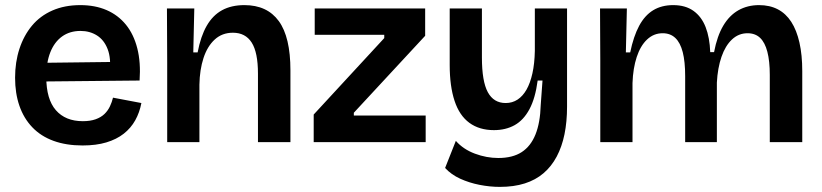

<svg xmlns="http://www.w3.org/2000/svg" viewBox="-20 -556 3216 751"><path d="M303 13Q239 13 189.5 -5Q140 -23 106.5 -58Q73 -93 56 -142Q39 -191 39 -252Q39 -313 56 -365Q73 -417 105 -455.5Q137 -494 185 -515Q233 -536 294 -536Q352 -536 397 -516.5Q442 -497 472.5 -459.5Q503 -422 517 -367Q531 -312 526 -241L120 -237V-310L449 -314L409 -273Q415 -328 401 -364Q387 -400 359 -417.5Q331 -435 295 -435Q253 -435 223 -413.5Q193 -392 177 -352Q161 -312 161 -255Q161 -168 198.5 -125Q236 -82 304 -82Q333 -82 354 -89.5Q375 -97 388.5 -110Q402 -123 410 -140Q418 -157 422 -174L533 -153Q526 -116 509 -85.5Q492 -55 464 -33Q436 -11 396 1Q356 13 303 13Z M634 0V-311L633 -523H740L736 -351H753Q765 -414 788.5 -455Q812 -496 848.5 -516Q885 -536 936 -536Q1025 -536 1070.5 -473.5Q1116 -411 1116 -281V0H989V-268Q989 -351 964.5 -389.5Q940 -428 891 -428Q849 -428 820 -401.5Q791 -375 776 -329Q761 -283 760 -225V0Z M1207 0V-108L1483 -407V-420H1211V-523H1643V-416L1364 -115V-104H1645V0Z M1935 175Q1896 175 1855.5 167Q1815 159 1780 143Q1745 127 1721 101L1763 -5Q1792 28 1837.5 45Q1883 62 1929 62Q1985 62 2020.5 39Q2056 16 2074.5 -30Q2093 -76 2095 -145L2102 -241H2083Q2074 -172 2051 -129Q2028 -86 1993 -66.5Q1958 -47 1912 -47Q1855 -47 1816 -75.5Q1777 -104 1758 -161.5Q1739 -219 1739 -302V-523H1865V-331Q1865 -238 1888 -195.5Q1911 -153 1958 -153Q1984 -153 2004.5 -166.5Q2025 -180 2039.5 -205.5Q2054 -231 2062.5 -269Q2071 -307 2072 -357V-523H2198V-139Q2198 -80 2188 -31Q2178 18 2157.5 56.5Q2137 95 2106 121.5Q2075 148 2032.5 161.5Q1990 175 1935 175Z M2328 0V-319L2327 -523H2432L2428 -351H2445Q2458 -414 2480 -455Q2502 -496 2535 -516Q2568 -536 2613 -536Q2661 -536 2692.5 -513.5Q2724 -491 2740 -450Q2756 -409 2758 -352H2773Q2785 -415 2809 -455.5Q2833 -496 2868.5 -516Q2904 -536 2949 -536Q2991 -536 3022.5 -519.5Q3054 -503 3075 -470.5Q3096 -438 3107 -389.5Q3118 -341 3118 -278V0H2991V-263Q2991 -317 2981.5 -353.5Q2972 -390 2953 -408Q2934 -426 2904 -426Q2869 -426 2843 -401.5Q2817 -377 2802 -333.5Q2787 -290 2784 -233V0H2660V-258Q2660 -315 2650.5 -352Q2641 -389 2621.5 -407.5Q2602 -426 2572 -426Q2537 -426 2511 -401.5Q2485 -377 2470.5 -333Q2456 -289 2454 -231V0Z"/></svg>

Font: Bricolage Grotesque 28pt SemiBold
Style: Regular
Weight: 600
Version: Version 1.001;gftools[0.9.33.dev8+g029e19f]